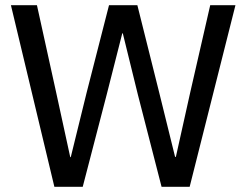

<svg xmlns="http://www.w3.org/2000/svg" viewBox="-20 -718 947 738"><path d="M189 0 22 -698H122L196 -362L250 -114H252L313 -362L399 -698H508L592 -362L653 -115H656L711 -362L788 -698H885L709 0H601L510 -354L452 -590H450L390 -354L298 0Z"/></svg>

Font: IBM Plex Sans Arabic Text
Style: Regular
Weight: 450
Designer: Mike Abbink, Paul van der Laan, Pieter van Rosmalen, Wael Morcos, Khajak Apelian
Foundry: Bold Monday
Version: Version 1.2